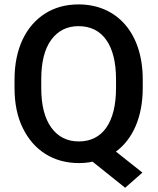

<svg xmlns="http://www.w3.org/2000/svg" viewBox="-20 -741 729 884"><path d="M637.2 -375C637.2 -589.4 518.1 -720.7 341.8 -720.7C283.7 -720.7 232.9 -707 188.5 -679.2C100.1 -623.5 46.9 -518.1 46.9 -375V-335.9C46.9 -264.2 59.6 -202.6 85 -151.4C135.3 -47.9 227.1 9.8 342.8 9.8C364.7 9.8 386.2 7.8 406.2 3.4L556.2 123.5L635.7 53.7L513.7 -43C591.3 -100.1 637.2 -201.7 637.2 -335.9ZM514.2 -335.9C514.2 -177.2 452.1 -89.8 342.8 -89.8C289.6 -89.8 247.1 -110.8 216.3 -153.3C185.5 -195.8 169.9 -256.3 169.9 -335.9V-376C169.9 -455.1 185.1 -515.6 215.8 -557.6C246.6 -599.6 288.6 -620.6 341.8 -620.6C451.2 -620.6 514.2 -534.2 514.2 -376Z"/></svg>

Font: Vazirmatn Medium
Style: Regular
Weight: 500
Designer: Saber Rastikerdar
Foundry: Saber Rastikerdar
Version: Version 33.003